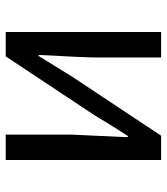

<svg xmlns="http://www.w3.org/2000/svg" viewBox="24 -607 583 671"><g transform="rotate(-90 315.5 -271.5)"><path d="M91.8 0V-543H180.7V-316.4Q180.7 -310.5 171.9 -127Q171.9 -121.1 171.9 -116.2H175.8Q218.8 -182.6 248 -232.4L454.1 -543H539.1V0H450.2V-226.6Q450.2 -268.6 459 -427.7H455.1Q403.3 -344.7 382.8 -310.5L176.8 0Z"/></g></svg>

Font: Taipei Sans TC Beta
Style: Regular
Weight: 400
Designer: JT Foundry
Foundry: JT Foundry
Version: Version 1.000